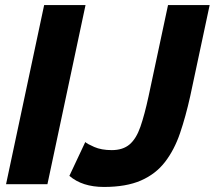

<svg xmlns="http://www.w3.org/2000/svg" viewBox="-20 -730 851 761"><path d="M155 -710H319L168 0H4ZM392 11Q306 11 255 -33L318 -167Q325 -160 353.5 -147.5Q382 -135 423 -135Q467 -135 493.5 -157.5Q520 -180 536.5 -227.5Q553 -275 569 -349L646 -710H811L734 -349Q716 -268 693.5 -202Q671 -136 634 -88Q597 -40 538.5 -14.5Q480 11 392 11Z"/></svg>

Font: Raleway ExtraBold
Style: Italic
Weight: 800
Italic angle: -12°
Designer: Matt McInerney, Pablo Impallari, Rodrigo Fuenzalida
Foundry: Matt McInerney, Pablo Impallari, Rodrigo Fuenzalida
Version: Version 4.026